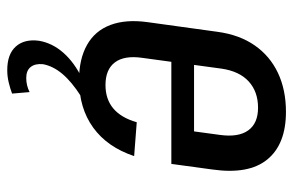

<svg xmlns="http://www.w3.org/2000/svg" viewBox="-156 -432 789 516"><g transform="rotate(90 238.0 -173.5)"><path d="M194 8Q138 8 100 -13.5Q62 -35 46.5 -76.5Q31 -118 39 -176L65 -364Q73 -423 101.5 -464Q130 -505 175.5 -526.5Q221 -548 280 -548Q367 -548 408 -498Q449 -448 435 -350L420 -240H128L136 -301H350L328 -267L342 -370Q349 -420 330 -446.5Q311 -473 269 -473Q226 -473 198.5 -448Q171 -423 164 -375L135 -162Q128 -114 147 -88.5Q166 -63 208 -63Q246 -63 271 -84Q296 -105 308 -147L399 -140Q375 -68 322.5 -30Q270 8 194 8ZM168 201Q125 201 104.5 178Q84 155 89 116Q95 80 121.5 50Q148 20 192 -1L238 3Q199 28 178 53Q157 78 152 105Q150 126 159.5 138Q169 150 189 150Q209 150 227 141L231 188Q218 193 201.5 197Q185 201 168 201Z"/></g></svg>

Font: Pathway Extreme Condensed Medium
Style: Italic
Weight: 500
Width: 3
Italic angle: -8°
Version: Version 1.001;gftools[0.9.26]